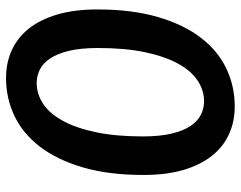

<svg xmlns="http://www.w3.org/2000/svg" viewBox="-99 -671 778 620"><g transform="rotate(-90 290.0 -361.0)"><path d="M348 -730.5Q397 -730.5 437.8 -712Q478.5 -693.5 507.8 -656.8Q537 -620 553.2 -564.8Q569.5 -509.5 569.5 -436Q569.5 -323.5 545 -240Q520.5 -156.5 478 -101.2Q435.5 -46 378.5 -19Q321.5 8 256.5 8Q207.5 8 166.8 -10.5Q126 -29 96.8 -65.8Q67.5 -102.5 51.2 -157.8Q35 -213 35 -286.5Q35 -399 59.5 -482.5Q84 -566 126.5 -621.2Q169 -676.5 226 -703.5Q283 -730.5 348 -730.5ZM272.5 -91Q308.5 -91 340 -112Q371.5 -133 394.8 -175.5Q418 -218 431.5 -282.2Q445 -346.5 445 -433.5Q445 -489.5 435.8 -527.5Q426.5 -565.5 410.8 -588.8Q395 -612 374.5 -621.8Q354 -631.5 332 -631.5Q296 -631.5 264.5 -610.5Q233 -589.5 209.8 -547Q186.5 -504.5 173 -440.2Q159.5 -376 159.5 -289Q159.5 -233 168.8 -195Q178 -157 193.8 -134Q209.5 -111 230 -101Q250.5 -91 272.5 -91Z"/></g></svg>

Font: Lato TR
Style: Bold Italic
Weight: 700
Italic angle: -12°
Designer: Lukasz Dziedzic
Foundry: tyPoland Lukasz Dziedzic
Version: Version 1.104 2013